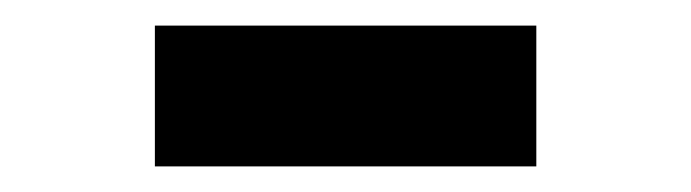

<svg xmlns="http://www.w3.org/2000/svg" viewBox="-20 -365 540 150"><path d="M101 -235V-345H399V-235Z"/></svg>

Font: M PLUS 1 Code SemiBold
Style: Regular
Weight: 600
Designer: Coji Morishita
Foundry: UNDERFOREST DESIGN
Version: Version 1.005